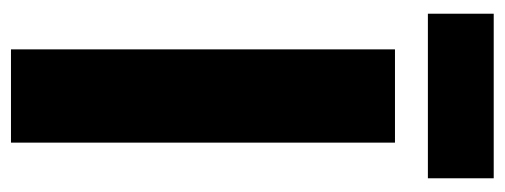

<svg xmlns="http://www.w3.org/2000/svg" viewBox="-305 -615 920 350"><g transform="rotate(90 155.0 -440.0)"><path d="M5 -760V-880H305V-760ZM70 0V-700H240V0Z"/></g></svg>

Font: Promplate
Style: Bold
Weight: 400
Designer: Evgeny Tarasenko
Foundry: Evgeny Tarasenko
Version: Version 1.000